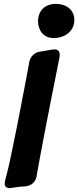

<svg xmlns="http://www.w3.org/2000/svg" viewBox="-20 -972 401 984"><path d="M255 -777C310 -777 361 -810 361 -870C361 -913 330 -952 265 -952C212 -952 175 -918 175 -863C175 -818 202 -777 255 -777ZM59 -12C78 -15 94 -16 111 -17C140 -20 162 -39 167 -66L184 -161C203 -261 223 -369 242 -462C251 -505 259 -549 268 -593L285 -679C286 -682 286 -686 286 -691C286 -710 277 -719 258 -719C255 -719 252 -718 248 -718L184 -707C157 -703 135 -682 130 -654L114 -567C87 -422 59 -280 28 -135C21 -103 13 -73 6 -46C5 -39 4 -35 4 -31C4 -16 13 -8 30 -8C33 -8 36 -9 40 -9Z"/></svg>

Font: Bangerz
Style: Bold
Weight: 700
Designer: vernon adams
Foundry: Vernon Adams
Version: Version 2.10;December 28, 2023;FontCreator 13.0.0.2683 64-bi